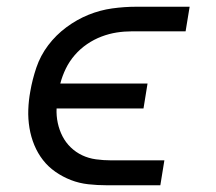

<svg xmlns="http://www.w3.org/2000/svg" viewBox="-20 -550 640 570"><path d="M297 0Q269 0 242 -3Q215 -6 190.5 -15.5Q166 -25 144.5 -40Q123 -55 107.5 -75Q92 -95 82 -119Q72 -143 67.5 -170Q63 -197 64 -224.5Q65 -252 70 -279Q76 -314 88 -349.5Q100 -385 123 -415.5Q146 -446 177 -469Q208 -492 242.5 -506Q277 -520 313 -525Q349 -530 384 -530H543L531 -457H372Q349 -457 326.5 -453.5Q304 -450 281.5 -441.5Q259 -433 238.5 -419Q218 -405 202 -386.5Q186 -368 175.5 -346.5Q165 -325 159 -302H418L406 -228H148Q147 -206 151.5 -185Q156 -164 165.5 -145.5Q175 -127 190 -112.5Q205 -98 224 -89Q243 -80 265 -77Q287 -74 309 -74H468L456 0Z"/></svg>

Font: Iosevka Curly Extended Oblique
Style: Regular
Weight: 400
Width: 7
Italic angle: -9°
Monospace: yes
Designer: Belleve Invis
Foundry: Belleve Invis
Version: Version 11.1.0; ttfautohint (v1.8.3)